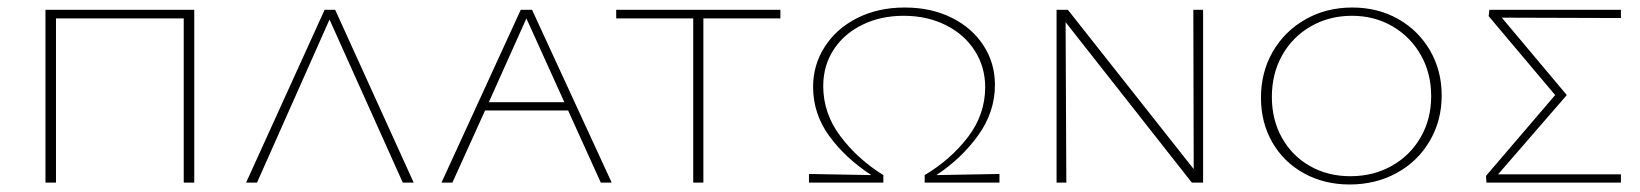

<svg xmlns="http://www.w3.org/2000/svg" viewBox="-20 -486 4365 511"><path d="M497 0H469V-437H129V0H101V-460H497Z M1052 0 857 -434 664 0H635L844 -460H872L1081 0Z M1492 -192H1271L1184 0H1155L1366 -460H1396L1608 0H1579ZM1482 -214 1381 -437 1281 -214Z M2057 -437H1852V0H1825V-437H1620V-460H2057Z M2640 -23V0H2441V-20Q2510 -61 2556 -121Q2602 -181 2602 -254Q2602 -308 2574 -351.5Q2546 -395 2496.5 -419.5Q2447 -444 2385 -444Q2324 -444 2275 -420Q2226 -396 2198.5 -353.5Q2171 -311 2171 -257Q2171 -184 2217 -123Q2263 -62 2331 -20V0H2133V-23L2299 -20Q2230 -65 2187 -124Q2144 -183 2144 -255Q2144 -313 2175 -361.5Q2206 -410 2261.5 -438Q2317 -466 2388 -466Q2458 -466 2512.5 -439Q2567 -412 2597.5 -365Q2628 -318 2628 -260Q2628 -188 2583.5 -126Q2539 -64 2472 -20Z M3182 -460V0H3152L2816 -427L2818 0H2792V-460H2822L3157 -36L3156 -460Z M3336 -226Q3336 -294 3367.5 -348.5Q3399 -403 3454.5 -434.5Q3510 -466 3579 -466Q3647 -466 3701 -435.5Q3755 -405 3786 -351.5Q3817 -298 3817 -232Q3817 -165 3785 -110.5Q3753 -56 3697 -25.5Q3641 5 3572 5Q3504 5 3450 -25Q3396 -55 3366 -107.5Q3336 -160 3336 -226ZM3789 -230Q3789 -291 3761.5 -339.5Q3734 -388 3686 -416Q3638 -444 3578 -444Q3518 -444 3469 -416Q3420 -388 3392.5 -339Q3365 -290 3365 -228Q3365 -167 3392 -119Q3419 -71 3466.5 -44Q3514 -17 3574 -17Q3635 -17 3684 -44.5Q3733 -72 3761 -120.5Q3789 -169 3789 -230Z M4294 -438 3977 -439 4150 -233 3967 -22H4294V0H3936L3935 -18L4119 -233L3942 -443L3944 -460H4294Z"/></svg>

Font: Ysabeau SC Extralight
Style: Regular
Weight: 200
Designer: Christian Thalmann (Catharsis Fonts)
Version: Version 0.003